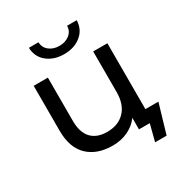

<svg xmlns="http://www.w3.org/2000/svg" viewBox="-195 -875 1060 1126"><g transform="rotate(-30 335.0 -312.0)"><path d="M164 -737H229Q230 -701 257.5 -679Q285 -657 326 -657Q367 -657 394.5 -679Q422 -701 423 -737H488Q486 -675 440.5 -638Q395 -601 326 -601Q257 -601 211.5 -638Q166 -675 164 -737ZM664 -84 606 113H528L557 0H484V-78Q455 -38 408 -16Q361 6 305 6Q199 6 138 -52.5Q77 -111 77 -225V-530H173V-236Q173 -159 210 -119.5Q247 -80 316 -80Q392 -80 436 -126Q480 -172 480 -256V-530H576V-84Z"/></g></svg>

Font: Montserrat Alternates Medium
Style: Regular
Weight: 500
Designer: Julieta Ulanovsky
Foundry: Julieta Ulanovsky
Version: Version 7.200